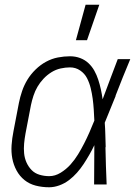

<svg xmlns="http://www.w3.org/2000/svg" viewBox="-20 -780 590 812"><path d="M188 12Q158 12 131 5Q104 -2 83.5 -18.5Q63 -35 50 -59Q37 -83 32 -110Q27 -137 29 -166Q31 -195 37 -225L60 -345Q65 -370 73.5 -395Q82 -420 96 -443Q110 -466 130.5 -486Q151 -506 175 -519Q199 -532 225 -537Q251 -542 276 -542Q299 -542 319 -534.5Q339 -527 354 -513Q369 -499 379 -481Q389 -463 395.5 -443Q402 -423 406.5 -402.5Q411 -382 414 -360Q430 -403 446 -445.5Q462 -488 478 -530H531Q515 -492 499.5 -453.5Q484 -415 469 -376V-374Q457 -346 446 -317.5Q435 -289 423 -261Q425 -235 425.5 -209.5Q426 -184 427 -158L426 -157Q427 -117 428 -78Q429 -39 431 0H378Q378 -41 378.5 -82.5Q379 -124 379 -166Q369 -145 357.5 -125Q346 -105 333.5 -86Q321 -67 305.5 -49.5Q290 -32 271.5 -18Q253 -4 231 4Q209 12 188 12ZM188 -35Q213 -35 236.5 -49.5Q260 -64 278 -84Q296 -104 310 -127Q324 -150 336 -173.5Q348 -197 358.5 -221Q369 -245 379 -270Q378 -293 376.5 -316.5Q375 -340 372 -362.5Q369 -385 363.5 -407.5Q358 -430 348 -449.5Q338 -469 319 -482Q300 -495 276 -495Q257 -495 236.5 -490.5Q216 -486 197.5 -474.5Q179 -463 164 -447Q149 -431 138.5 -413Q128 -395 121.5 -375Q115 -355 111 -336L88 -216Q84 -194 82 -173Q80 -152 82 -131.5Q84 -111 92 -93Q100 -75 113.5 -61Q127 -47 147 -41Q167 -35 188 -35ZM301 -610 342 -760H400L348 -610Z"/></svg>

Font: Lode Dark
Style: Italic
Weight: 400
Italic angle: -11°
Monospace: yes
Designer: Belleve Invis
Foundry: Belleve Invis
Version: Version 29.2.0; ttfautohint (v1.8.3)